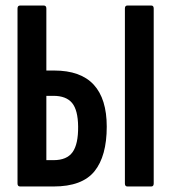

<svg xmlns="http://www.w3.org/2000/svg" viewBox="-20 -675 619 695"><path d="M52.8 0Q43.4 0 43.4 -10.9V-644.1Q43.4 -655 52.8 -655H138.4Q147.8 -655 147.8 -644.1V-419.7H175.9Q271.9 -419.7 319.2 -368.5Q366.4 -317.3 366.4 -216.6Q366.4 -109.9 321.9 -54.9Q277.3 0 174.2 0ZM147.8 -95.3H174Q221.9 -95.3 242.7 -124.3Q263.4 -153.3 262.8 -216.6Q262.2 -276.5 240.9 -302.3Q219.5 -328.1 173.4 -328.1H147.8ZM441 0Q432.1 0 432.1 -10.9V-644.1Q432.1 -655 441 -655H527.5Q536.4 -655 536.4 -644.1V-10.9Q536.4 0 527.5 0Z"/></svg>

Font: Sofia Sans Extra Condensed
Style: Regular
Weight: 400
Designer: Botio Nikoltchev, Ani Petrova
Foundry: lettersoup
Version: Version 4.101